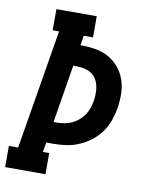

<svg xmlns="http://www.w3.org/2000/svg" viewBox="-86 -796 669 858"><g transform="rotate(10 248.5 -367.5)"><path d="M-3 0V-96H39L129 -639H100V-735H283V-639H241L234 -595H237Q270 -595 302.5 -589.5Q335 -584 362 -569Q389 -554 409 -530Q429 -506 439.5 -476Q450 -446 450.5 -413Q451 -380 446 -347Q441 -318 431 -289.5Q421 -261 402.5 -235.5Q384 -210 359 -191Q334 -172 305.5 -160Q277 -148 247.5 -144Q218 -140 189 -140H159L151 -96H180V0ZM189 -236Q206 -236 223.5 -239Q241 -242 257.5 -249.5Q274 -257 288 -269Q302 -281 312 -296Q322 -311 327.5 -328Q333 -345 336 -362Q340 -388 337.5 -413.5Q335 -439 322.5 -459.5Q310 -480 286.5 -489.5Q263 -499 237 -499H218L175 -236Z"/></g></svg>

Font: Iosevka Curly Slab Oblique
Style: Bold
Weight: 700
Italic angle: -9°
Monospace: yes
Designer: Belleve Invis
Foundry: Belleve Invis
Version: Version 11.1.0; ttfautohint (v1.8.3)